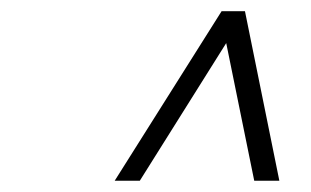

<svg xmlns="http://www.w3.org/2000/svg" viewBox="-20 -670 558 344"><path d="M385.3 -592.8 230.5 -346.2H185.5L377 -649.9H418.9L480.5 -346.2H435.5Z"/></svg>

Font: Linux Libertine Display Slanted O
Style: Slanted
Weight: 400
Designer: Philipp H. Poll
Foundry: Philipp H. Poll
Version: Version 5.0.9